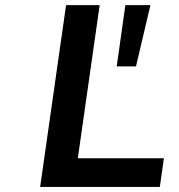

<svg xmlns="http://www.w3.org/2000/svg" viewBox="-20 -739 708 759"><path d="M611.8 0 627.9 -113.3H287.6L374 -718.8H241.2L138.7 0ZM517.6 -476.6 574.7 -718.8H475.6L441.4 -476.6Z"/></svg>

Font: Winston SemiBold
Style: Italic
Weight: 600
Italic angle: -8.13011°
Designer: Vernon Adams, Kim Jin-seong, David Berlow, Cristiano Sobral
Foundry: The Winston Project Authors
Version: Version 3.004